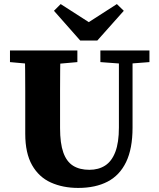

<svg xmlns="http://www.w3.org/2000/svg" viewBox="-20 -905 779 943"><path d="M364 18Q289 18 230 -8.5Q171 -35 137.5 -94Q104 -153 104 -248V-359Q104 -408 104 -457.5Q104 -507 103.5 -557.5Q103 -608 102 -657H277Q276 -609 275.5 -559Q275 -509 275 -459Q275 -409 275 -359V-276Q275 -201 291 -156Q307 -111 339 -91Q371 -71 419 -71Q464 -71 496.5 -92Q529 -113 546.5 -159Q564 -205 564 -279V-657H631V-278Q631 -175 599.5 -109.5Q568 -44 508.5 -13Q449 18 364 18ZM29 -600V-657H360V-600L214 -587H173ZM473 -600V-657H714V-600L610 -592H581ZM278 -885 460 -768H372L554 -885L588 -852L458 -706H374L245 -852Z"/></svg>

Font: Source Serif 4 18pt
Style: Bold
Weight: 700
Designer: Frank Grießhammer
Foundry: Adobe Systems Incorporated
Version: Version 4.004;hotconv 1.0.116;makeotfexe 2.5.65601